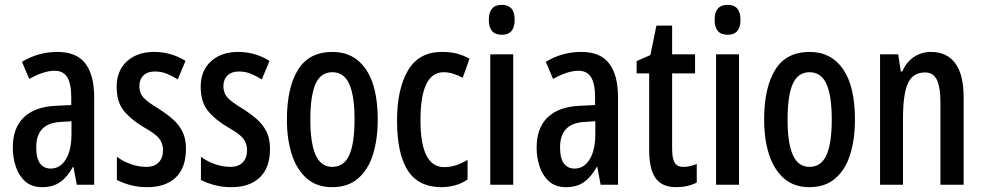

<svg xmlns="http://www.w3.org/2000/svg" viewBox="-20 -765 4071 795"><path d="M218 -550Q297 -550 333.5 -502Q370 -454 370 -362V0H298L284 -74H282Q259 -32 229 -11Q199 10 155 10Q112 10 85.5 -13Q59 -36 46 -73.5Q33 -111 33 -154Q33 -236 79 -279.5Q125 -323 211 -327L275 -330V-363Q275 -418 258.5 -445Q242 -472 206 -472Q161 -472 101 -438L71 -509Q138 -550 218 -550ZM231 -260Q130 -255 130 -155Q130 -109 146 -88Q162 -67 190 -67Q229 -67 252.5 -105Q276 -143 276 -210V-263Z M750 -149Q750 -70 707.5 -30Q665 10 590 10Q552 10 520.5 1.5Q489 -7 464 -20V-116Q487 -98 520 -86Q553 -74 587 -74Q619 -74 637 -92.5Q655 -111 655 -143Q655 -171 639 -191.5Q623 -212 574 -239Q522 -270 492.5 -306.5Q463 -343 463 -406Q463 -472 505.5 -511Q548 -550 618 -550Q688 -550 748 -513L716 -436Q694 -450 671 -459.5Q648 -469 621 -469Q591 -469 574 -452.5Q557 -436 557 -408Q557 -380 573.5 -361.5Q590 -343 638 -314Q671 -293 696 -271Q721 -249 735.5 -220Q750 -191 750 -149Z M1098 -149Q1098 -70 1055.5 -30Q1013 10 938 10Q900 10 868.5 1.5Q837 -7 812 -20V-116Q835 -98 868 -86Q901 -74 935 -74Q967 -74 985 -92.5Q1003 -111 1003 -143Q1003 -171 987 -191.5Q971 -212 922 -239Q870 -270 840.5 -306.5Q811 -343 811 -406Q811 -472 853.5 -511Q896 -550 966 -550Q1036 -550 1096 -513L1064 -436Q1042 -450 1019 -459.5Q996 -469 969 -469Q939 -469 922 -452.5Q905 -436 905 -408Q905 -380 921.5 -361.5Q938 -343 986 -314Q1019 -293 1044 -271Q1069 -249 1083.5 -220Q1098 -191 1098 -149Z M1544 -270Q1544 -189 1524.5 -126Q1505 -63 1463 -26.5Q1421 10 1355 10Q1292 10 1250.5 -26Q1209 -62 1188.5 -125Q1168 -188 1168 -270Q1168 -401 1213.5 -475.5Q1259 -550 1357 -550Q1445 -550 1494.5 -479Q1544 -408 1544 -270ZM1265 -270Q1265 -172 1287 -123Q1309 -74 1356 -74Q1404 -74 1426 -122.5Q1448 -171 1448 -270Q1448 -369 1426 -417.5Q1404 -466 1356 -466Q1308 -466 1286.5 -417.5Q1265 -369 1265 -270Z M1808 10Q1713 10 1668.5 -59Q1624 -128 1624 -266Q1624 -396 1669 -473Q1714 -550 1810 -550Q1847 -550 1874 -542.5Q1901 -535 1924 -522L1896 -443Q1853 -466 1817 -466Q1721 -466 1721 -267Q1721 -73 1819 -73Q1844 -73 1867.5 -80.5Q1891 -88 1916 -103V-22Q1892 -5 1863.5 2.5Q1835 10 1808 10Z M2058 -745Q2111 -745 2111 -683Q2111 -621 2058 -621Q2004 -621 2004 -683Q2004 -745 2058 -745ZM2105 -540V0H2010V-540Z M2387 -550Q2466 -550 2502.5 -502Q2539 -454 2539 -362V0H2467L2453 -74H2451Q2428 -32 2398 -11Q2368 10 2324 10Q2281 10 2254.5 -13Q2228 -36 2215 -73.5Q2202 -111 2202 -154Q2202 -236 2248 -279.5Q2294 -323 2380 -327L2444 -330V-363Q2444 -418 2427.5 -445Q2411 -472 2375 -472Q2330 -472 2270 -438L2240 -509Q2307 -550 2387 -550ZM2400 -260Q2299 -255 2299 -155Q2299 -109 2315 -88Q2331 -67 2359 -67Q2398 -67 2421.5 -105Q2445 -143 2445 -210V-263Z M2810 -74Q2823 -74 2836.5 -77Q2850 -80 2865 -86V-9Q2827 10 2780 10Q2721 10 2694.5 -27.5Q2668 -65 2668 -142V-461H2616V-512L2673 -537L2698 -659H2763V-540H2858V-461H2763V-148Q2763 -111 2773 -92.5Q2783 -74 2810 -74Z M2993 -745Q3046 -745 3046 -683Q3046 -621 2993 -621Q2939 -621 2939 -683Q2939 -745 2993 -745ZM3040 -540V0H2945V-540Z M3520 -270Q3520 -189 3500.5 -126Q3481 -63 3439 -26.5Q3397 10 3331 10Q3268 10 3226.5 -26Q3185 -62 3164.5 -125Q3144 -188 3144 -270Q3144 -401 3189.5 -475.5Q3235 -550 3333 -550Q3421 -550 3470.5 -479Q3520 -408 3520 -270ZM3241 -270Q3241 -172 3263 -123Q3285 -74 3332 -74Q3380 -74 3402 -122.5Q3424 -171 3424 -270Q3424 -369 3402 -417.5Q3380 -466 3332 -466Q3284 -466 3262.5 -417.5Q3241 -369 3241 -270Z M3835 -550Q3900 -550 3935 -503.5Q3970 -457 3970 -363V0H3874V-341Q3874 -403 3859.5 -434Q3845 -465 3810 -465Q3760 -465 3739.5 -420.5Q3719 -376 3719 -275V0H3624V-540H3699L3710 -469H3716Q3733 -509 3765 -529.5Q3797 -550 3835 -550Z"/></svg>

Font: Noto Sans Kannada ExtraCondensed Medium
Style: Regular
Weight: 500
Width: 2
Designer: Jelle Bosma - Monotype Design Team
Foundry: Monotype Imaging Inc.
Version: Version 2.005; ttfautohint (v1.8.4.7-5d5b)